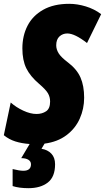

<svg xmlns="http://www.w3.org/2000/svg" viewBox="-38 -744 549 1004"><path d="M256 -507Q256 -486 268.5 -465.5Q281 -445 318 -417Q364 -382 383 -338.5Q402 -295 402 -233Q402 -175 379 -123.5Q356 -72 309.5 -37Q263 -2 195 7L179 34Q211 39 230.5 59.5Q250 80 250 115Q250 181 212 210.5Q174 240 111 240Q62 240 28 229V140Q64 149 84 149Q124 149 124 115Q124 100 110.5 91.5Q97 83 73 83L117 9Q75 6 42 -4.5Q9 -15 -18 -37L18 -208Q46 -183 83.5 -165.5Q121 -148 153 -148Q182 -148 203 -162Q224 -176 224 -213Q224 -237 212.5 -256.5Q201 -276 167 -305Q120 -345 99.5 -387Q79 -429 79 -491Q79 -557 106 -609.5Q133 -662 188 -693Q243 -724 324 -724Q366 -724 410.5 -710.5Q455 -697 491 -670L417 -519Q353 -569 314 -569Q290 -569 273 -553.5Q256 -538 256 -507Z"/></svg>

Font: Noto Sans UI CondBlack
Style: Italic
Weight: 900
Width: 3
Italic angle: -12°
Designer: Monotype Design Team
Foundry: Monotype Imaging Inc.
Version: Version 1.001